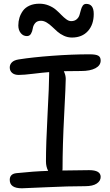

<svg xmlns="http://www.w3.org/2000/svg" viewBox="-20 -951 591 1028"><path d="M124 -757.8Q104 -757.8 91.1 -773.9Q78.1 -790 78.1 -814.9Q78.1 -836.4 84.2 -856.2Q90.3 -876 102.8 -893.3Q115.2 -910.6 137.9 -920.9Q160.6 -931.2 190.9 -931.2Q217.8 -931.2 241 -921.6Q264.2 -912.1 279.8 -898.4Q295.4 -884.8 308.8 -870.8Q322.3 -856.9 335.4 -847.4Q348.6 -837.9 360.8 -837.9Q378.9 -837.9 390.1 -847.4Q401.4 -856.9 405.5 -870.4Q409.7 -883.8 413.1 -897.5Q416.5 -911.1 423.1 -920.7Q429.7 -930.2 441.9 -930.2Q481.9 -930.2 481.9 -876Q481.9 -819.3 450.7 -784.7Q419.4 -750 365.2 -750Q342.8 -750 322.5 -759.3Q302.2 -768.6 287.4 -781.7Q272.5 -794.9 258.8 -808.1Q245.1 -821.3 229.7 -830.6Q214.4 -839.8 199.2 -839.8Q178.7 -839.8 168.2 -827.1Q157.7 -814.5 155.5 -798.8Q153.3 -783.2 146 -770.5Q138.7 -757.8 124 -757.8ZM97.2 57.1Q32.2 57.1 32.2 12.2Q32.2 -20 67.9 -23.9Q159.7 -33.7 237.8 -36.1Q226.1 -58.6 226.1 -86.9Q226.1 -178.7 234.6 -338.4Q243.2 -498 243.2 -554.2V-564.9Q210.4 -562.5 158.9 -556.2Q107.4 -549.8 80.1 -549.8Q57.6 -549.8 44.9 -560.8Q32.2 -571.8 32.2 -589.8Q32.2 -605.5 43.7 -617.2Q55.2 -628.9 80.1 -632.8Q153.8 -644.5 259.5 -652.3Q365.2 -660.2 460 -660.2Q493.2 -660.2 506.1 -652.8Q519 -645.5 519 -627Q519 -600.6 491 -585.7Q462.9 -570.8 414.1 -570.8Q348.6 -570.8 321.8 -569.8Q332 -548.3 332 -528.8Q332 -499 323.5 -334.7Q314.9 -170.4 314.9 -46.9Q314.9 -45.4 314.5 -42.5Q314 -39.6 314 -38.1Q403.8 -40 457 -40Q519 -40 519 -3.9Q519 17.6 498 31.7Q477.1 45.9 435.1 45.9Q345.2 45.9 229 51.5Q112.8 57.1 97.2 57.1Z"/></svg>

Font: Shantell Sans Bouncy
Style: Regular
Weight: 400
Designer: Stephen Nixon, Anya Danilova, Shantell Martin
Foundry: Arrow Type
Version: Version 1.006;[9816181b4]